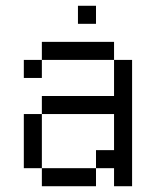

<svg xmlns="http://www.w3.org/2000/svg" viewBox="-20 -645 540 665"><path d="M312.5 -562.5H250V-625H312.5ZM62.5 -250H125V-62.5H62.5ZM62.5 -437.5H125V-375H62.5ZM125 -62.5H312.5V0H125ZM125 -312.5H375V-437.5H437.5V0H375V-62.5H312.5V-125H375V-250H125ZM125 -500H375V-437.5H125Z"/></svg>

Font: 寒蝉点阵体 16px
Style: Regular
Weight: 400
Designer: Designed by Warren2060
Foundry: ChillType
Version: Version 1.000